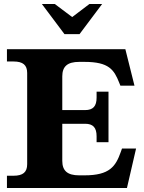

<svg xmlns="http://www.w3.org/2000/svg" viewBox="-20 -948 726 968"><path d="M409 -393H294V-563C294 -613 320 -636 379 -636H406C530 -636 555 -596 581 -531L587 -516H658L612 -700H15V-638H48C96 -638 117 -620 117 -580V-120C117 -80 96 -62 48 -62H15V0H620L666 -199H595L589 -182C563 -109 533 -64 406 -64H379C320 -64 294 -87 294 -137V-324H409C449 -324 467 -305 467 -261V-231H527V-486H467V-456C467 -412 449 -393 409 -393ZM191 -928 305 -776H381L495 -928H431L344 -862L256 -928Z"/></svg>

Font: LT Superior Serif ExtraBold
Style: Regular
Weight: 800
Designer: Daniel Lyons
Foundry: LyonsType
Version: Version 2.120;FEAKit 1.0